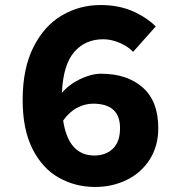

<svg xmlns="http://www.w3.org/2000/svg" viewBox="-20 -730 711 763"><path d="M70 -333Q70 -457 112.5 -542Q155 -627 225.5 -668.5Q296 -710 379 -710Q450 -710 505 -686.5Q560 -663 599 -625L509 -524Q488 -546 455 -560Q422 -574 390 -574Q319 -574 275 -523.5Q231 -473 226 -361Q255 -395 299 -416Q343 -437 382 -437Q485 -437 547 -382.5Q609 -328 609 -221Q609 -150 575.5 -97Q542 -44 484.5 -15.5Q427 13 358 13Q280 13 214.5 -23.5Q149 -60 109.5 -137.5Q70 -215 70 -333ZM355 -112Q400 -112 428.5 -139Q457 -166 457 -221Q457 -318 350 -318Q318 -318 287 -302Q256 -286 231 -251Q252 -112 355 -112Z"/></svg>

Font: Nebula Sans Bold
Style: Regular
Weight: 700
Designer: Paul D. Hunt for Adobe (as Source Sans)
Foundry: Nebula Entertainment & Broadcasting LLC
Version: Version 1.010